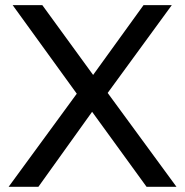

<svg xmlns="http://www.w3.org/2000/svg" viewBox="-20 -720 713 740"><path d="M13.2 0 275.9 -358.9 28.8 -700.2H143.1L338.9 -431.2L533.2 -700.2H642.1L395 -361.8L660.2 0H544.9L335 -289.1L127.9 0Z"/></svg>

Font: Montserrat Medium
Style: Regular
Weight: 500
Designer: Julieta Ulanovsky
Foundry: Julieta Ulanovsky
Version: Version 7.200